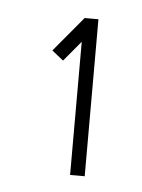

<svg xmlns="http://www.w3.org/2000/svg" viewBox="-33 -722 241 326"><g transform="rotate(5 87.5 -559.0)"><path d="M122.6 -692.9V-425.3H97.7V-652.3L68.8 -617.7L49.3 -633.3L99.1 -692.9Z"/></g></svg>

Font: AnjaliOldLipi
Style: Regular
Weight: 400
Designer: Kevin & Siji
Foundry: Core : Kevin & Siji
Modification : Hiran Venugopalan
Opentype mlm2 support: Rajeesh Nambiar
New Feature Table : Santhosh
Version: Version 7.1.0+20221109